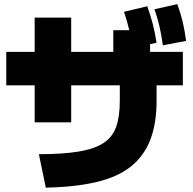

<svg xmlns="http://www.w3.org/2000/svg" viewBox="-20 -872 920 917"><path d="M165.6 -135.6Q281.1 -135.6 356.7 -148.3Q432.2 -161.1 475 -189.4Q517.8 -217.8 535 -266.7Q552.2 -315.6 552.2 -390V-553.3H521.1V-727.8H696.7V-553.3H727.8V-390Q727.8 -282.2 697.8 -204.4Q667.8 -126.7 605 -76.7Q542.2 -26.7 441.7 -2.8Q341.1 21.1 198.9 24.4ZM145.6 -287.8V-787.8H320V-287.8ZM10 -464.4V-624.4H853.3V-464.4ZM616.7 -643.3Q606.7 -690 596.7 -731.1Q586.7 -772.2 572.2 -815.6L683.3 -842.2Q697.8 -802.2 708.9 -760Q720 -717.8 727.8 -667.8ZM757.8 -655.6Q751.1 -704.4 741.7 -745.6Q732.2 -786.7 717.8 -827.8L826.7 -852.2Q842.2 -811.1 852.2 -768.9Q862.2 -726.7 868.9 -676.7Z"/></svg>

Font: Paperlogy 9 Black
Style: Regular
Weight: 900
Designer: redesigned by Lee Juim, glyphs from Gmarket Sans & Montserrat
Foundry: PT&
Version: Version 1.001